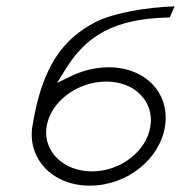

<svg xmlns="http://www.w3.org/2000/svg" viewBox="-20 -589 570 605"><path d="M82 -191C66 -89 145 -4 263 -4C381 -4 484 -88 500 -191C516 -294 440 -377 322 -377C283 -377 242 -367 208 -351L160 -328L186 -370C249 -472 334 -531 515 -534L530 -569C440 -566 336 -548 280 -519C181 -467 113 -384 82 -191ZM127 -191C140 -270 225 -332 315 -332C405 -332 466 -269 454 -191C442 -113 360 -49 270 -49C180 -49 114 -112 127 -191Z"/></svg>

Font: Charger Sport
Style: HLExtObl
Weight: 100
Designer: Jasper
Foundry: Cannot Into Space Fonts
Version: Version 1.1